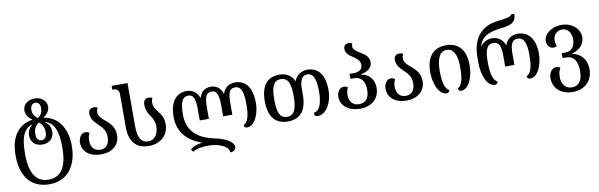

<svg xmlns="http://www.w3.org/2000/svg" viewBox="-59 -1388 7041 2257"><g transform="rotate(-10 3461.0 -260.0)"><path d="M389 252C601 252 724 94 724 -148C724 -361 627 -502 457 -531V-534C496 -560 530 -601 530 -653C530 -715 475 -772 388 -772C301 -772 247 -714 247 -656C247 -597 281 -560 319 -533V-530C147 -502 53 -369 53 -149C53 101 170 252 389 252ZM389 -537C348 -567 329 -602 329 -646C329 -695 353 -721 387 -721C424 -721 446 -694 446 -645C446 -602 429 -567 389 -537ZM388 -274C348 -274 325 -303 325 -355C325 -413 344 -452 389 -485C432 -452 450 -413 450 -354C450 -306 425 -274 388 -274ZM389 197C238 197 166 80 166 -148C166 -333 200 -444 309 -477V-473C267 -439 250 -397 250 -350C250 -276 303 -222 388 -222C474 -222 527 -278 527 -350C527 -402 510 -441 461 -477V-480C573 -444 611 -339 611 -148C611 80 540 197 389 197Z M1047 12C1177 12 1270 -61 1270 -180C1270 -285 1207 -334 1155 -378C1119 -409 1087 -439 1087 -485C1087 -504 1092 -521 1101 -535C1091 -543 1075 -548 1054 -548C1016 -548 992 -524 992 -483C992 -415 1034 -376 1076 -336C1117 -297 1157 -255 1157 -178C1157 -95 1118 -44 1047 -44C977 -44 935 -93 935 -168C935 -206 940 -231 956 -262C940 -272 923 -277 908 -277C857 -277 825 -224 825 -167C825 -61 911 12 1047 12Z M1617 12C1768 12 1855 -88 1855 -206C1855 -291 1819 -334 1786 -375C1762 -406 1742 -437 1742 -485C1742 -504 1746 -521 1755 -535C1745 -543 1730 -548 1708 -548C1670 -548 1647 -521 1647 -478C1647 -410 1669 -372 1694 -336C1718 -299 1742 -264 1742 -203C1742 -109 1698 -43 1618 -43C1541 -43 1497 -104 1497 -237V-760H1307V-715H1311C1368 -715 1387 -693 1387 -648V-245C1387 -81 1468 12 1617 12Z M2742 -548C2664 -548 2613 -504 2594 -442H2590C2570 -504 2525 -548 2452 -548C2373 -548 2334 -504 2315 -442H2311C2290 -504 2236 -548 2163 -548C2034 -548 1961 -443 1961 -278C1961 -77 2084 27 2234 80V84C2189 87 2127 107 2096 137L2118 170C2163 140 2225 129 2312 129C2398 129 2545 166 2545 252C2584 252 2613 235 2613 198C2613 132 2507 81 2388 57C2246 28 2074 -50 2074 -278C2074 -388 2086 -491 2173 -491C2236 -491 2257 -441 2257 -312V-180H2366V-312C2366 -441 2389 -491 2452 -491C2510 -491 2536 -441 2536 -312V-180H2646V-312C2646 -441 2665 -491 2732 -491C2809 -491 2830 -414 2830 -269C2830 -134 2807 -59 2755 -36C2755 -16 2770 -2 2792 -2C2884 -2 2943 -141 2943 -269C2943 -425 2886 -548 2742 -548Z M3275 12C3428 12 3503 -81 3503 -270V-334C3503 -447 3536 -494 3596 -494C3676 -494 3697 -396 3697 -269C3697 -126 3660 -41 3593 -35C3593 -6 3603 10 3635 10C3739 10 3810 -131 3810 -265C3810 -452 3735 -548 3602 -548C3533 -548 3470 -504 3449 -442H3444C3423 -504 3352 -548 3275 -548C3125 -548 3049 -455 3049 -269C3049 -86 3126 12 3275 12ZM3277 -43C3191 -43 3162 -116 3162 -269C3162 -419 3191 -493 3277 -493C3371 -493 3394 -410 3394 -270C3394 -138 3372 -43 3277 -43Z M4138 12C4279 12 4371 -70 4371 -199C4371 -296 4312 -369 4218 -381V-386C4312 -404 4354 -447 4354 -511C4354 -578 4294 -613 4244 -643C4205 -666 4172 -688 4172 -725C4172 -735 4174 -746 4179 -759C4170 -767 4157 -772 4138 -772C4102 -772 4077 -750 4077 -716C4077 -657 4119 -629 4160 -602C4200 -575 4241 -549 4241 -497C4241 -443 4208 -413 4130 -413H4086V-354H4130C4210 -354 4258 -300 4258 -196C4258 -88 4211 -43 4136 -43C4064 -43 4020 -91 4019 -172C4019 -208 4025 -232 4040 -262C4024 -272 4007 -277 3992 -277C3941 -277 3909 -224 3909 -167C3909 -62 4004 12 4138 12Z M4694 12C4824 12 4917 -61 4917 -180C4917 -285 4854 -334 4802 -378C4766 -409 4734 -439 4734 -485C4734 -504 4739 -521 4748 -535C4738 -543 4722 -548 4701 -548C4663 -548 4639 -524 4639 -483C4639 -415 4681 -376 4723 -336C4764 -297 4804 -255 4804 -178C4804 -95 4765 -44 4694 -44C4624 -44 4582 -93 4582 -168C4582 -206 4587 -231 4603 -262C4587 -272 4570 -277 4555 -277C4504 -277 4472 -224 4472 -167C4472 -61 4558 12 4694 12Z M5171 10C5194 10 5207 -5 5207 -24C5158 -47 5136 -124 5136 -264C5136 -414 5178 -493 5258 -493C5339 -493 5381 -416 5381 -264C5381 -127 5360 -48 5310 -25C5310 -5 5323 10 5344 10C5439 10 5494 -134 5494 -266C5494 -451 5411 -548 5260 -548C5109 -548 5023 -450 5023 -266C5023 -136 5079 10 5171 10Z M5748 10C5771 10 5784 -5 5784 -24C5733 -48 5710 -122 5710 -268C5710 -383 5723 -478 5814 -478C5881 -478 5903 -427 5903 -308V-180H6013V-308C6013 -427 6036 -478 6104 -478C6180 -478 6207 -399 6207 -268C6207 -122 6184 -48 6132 -25C6132 -5 6147 10 6169 10C6261 10 6320 -129 6320 -268C6320 -412 6258 -535 6113 -535C6035 -535 5980 -490 5961 -428H5957C5936 -490 5882 -535 5805 -535C5754 -535 5701 -511 5670 -464H5667C5691 -563 5763 -610 5910 -629C6038 -645 6113 -656 6116 -772H6079C6065 -741 5996 -733 5915 -724C5690 -699 5600 -548 5600 -341V-279C5600 -132 5655 10 5748 10Z M6636 252C6776 252 6874 162 6874 24C6874 -104 6796 -176 6704 -190V-195C6796 -217 6856 -284 6856 -365C6856 -451 6778 -548 6635 -548C6518 -548 6424 -473 6424 -393C6424 -342 6456 -301 6500 -301C6513 -301 6528 -304 6543 -311C6531 -339 6529 -356 6529 -383C6529 -443 6570 -493 6635 -493C6708 -493 6745 -431 6745 -360C6745 -277 6708 -220 6627 -220H6584V-162H6627C6713 -162 6761 -100 6761 24C6761 132 6721 197 6635 197C6551 197 6513 129 6513 55C6513 10 6522 -25 6540 -56C6523 -66 6507 -71 6492 -71C6443 -71 6403 -17 6403 46C6403 168 6494 252 6636 252Z"/></g></svg>

Font: Noto Serif Georgian Medium
Style: Regular
Weight: 500
Designer: Monotype Design Team, Akaki Razmadze
Foundry: Google LLC
Version: Version 2.003